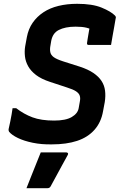

<svg xmlns="http://www.w3.org/2000/svg" viewBox="-20 -739 640 1008"><path d="M385 -719Q465 -719 513.5 -699Q562 -679 583 -658Q587 -654 588 -650Q589 -646 587 -641Q584 -621 579.5 -597.5Q575 -574 571 -550Q567 -526 563 -503Q534 -503 504 -503Q474 -503 445 -503Q440 -503 438 -506Q436 -509 437 -514Q438 -524 440 -534Q442 -544 443.5 -555Q445 -566 447.5 -578.5Q450 -591 453 -607L479 -575Q456 -588 434 -593.5Q412 -599 377 -599Q349 -599 327 -594.5Q305 -590 288.5 -581.5Q272 -573 262.5 -559Q253 -545 249 -525L245 -501Q241 -481 244 -465.5Q247 -450 262 -439Q277 -428 311 -417L399 -389Q442 -375 470 -356Q498 -337 513 -314Q528 -291 531.5 -263Q535 -235 530 -203L521 -155Q511 -97 476 -57.5Q441 -18 385 0.5Q329 19 252 19Q198 20 152 10.5Q106 1 74 -14.5Q42 -30 28 -47Q26 -50 25.5 -52.5Q25 -55 25 -60Q30 -82 34 -101.5Q38 -121 41 -138.5Q44 -156 46 -171H65Q105 -140 150.5 -123Q196 -106 264 -106Q325 -106 356.5 -124.5Q388 -143 393 -171L399 -205Q403 -224 398.5 -237Q394 -250 378.5 -260Q363 -270 331 -280L243 -309Q197 -324 169.5 -345Q142 -366 128 -391Q114 -416 111 -443Q108 -470 112 -495L121 -544Q129 -587 151.5 -619.5Q174 -652 208 -674.5Q242 -697 287 -708Q332 -719 385 -719ZM194 61Q217 61 239 61Q261 61 283 61Q305 61 327 61Q333 61 336 64.5Q339 68 336 74Q320 103 305.5 129.5Q291 156 277 182Q263 208 246 239Q244 243 240 246Q236 249 229 249Q209 249 180 249Q151 249 119 249Q132 216 144.5 184.5Q157 153 169.5 122Q182 91 194 61Z"/></svg>

Font: RecMonoLinear Nerd Font Mono
Style: Bold Italic
Weight: 700
Italic angle: -10°
Monospace: yes
Version: Version 1.085; ttfautohint (v1.8.4.7-5d5b);Nerd Fonts 3.2.1